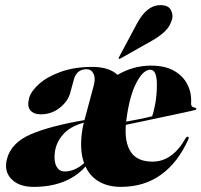

<svg xmlns="http://www.w3.org/2000/svg" viewBox="-20 -719 786 749"><path d="M7.5 -100Q24.5 -162.5 99.8 -195Q175 -227.5 309.5 -250.5Q310 -251.5 310 -252.5L345.5 -384.5Q353.5 -414 344.8 -431.5Q336 -449 318 -449Q279.5 -449 268.5 -410L254 -357Q245 -323.5 212.8 -298.2Q180.5 -273 139.5 -273Q112 -273 98.5 -288.5Q85 -304 93.5 -336Q101 -363.5 132.8 -391.8Q164.5 -420 217.5 -439Q270.5 -458 340 -458Q405 -458 438.5 -427Q467 -444 500 -453.5Q533 -463 569.5 -463Q625 -463 660.2 -442.2Q695.5 -421.5 711.8 -388.2Q728 -355 725.5 -316.5Q725 -310 727.8 -305.5Q730.5 -301 740 -299Q746 -298 746 -294.5Q746 -291.5 740 -289.5Q730.5 -287 700.2 -280.5Q670 -274 629.5 -265.5Q589 -257 547 -248Q505 -239 471 -232Q465.5 -163.5 490.5 -126Q515.5 -88.5 575 -88.5Q653 -88.5 704.5 -180.5Q709 -187 713 -185.5Q718.5 -184 714.5 -175Q674 -85 608.2 -37.5Q542.5 10 451.5 10Q402.5 10 367 -10.2Q331.5 -30.5 313.5 -69.5Q280.5 -31.5 229.5 -10.8Q178.5 10 111 10Q53.5 10 24 -21Q-5.5 -52 7.5 -100ZM473 -251.5Q472.5 -248 472 -244.5Q497.5 -249 524.8 -254.5Q552 -260 573.5 -265.5Q581 -287 586.2 -317.2Q591.5 -347.5 592 -385Q593 -447 566 -447Q538.5 -447 511.8 -395.8Q485 -344.5 473 -251.5ZM299 -197Q301.5 -219.5 307 -240.5Q253.5 -226 225.8 -194.2Q198 -162.5 193.5 -121.5Q190 -88 200.8 -69Q211.5 -50 232 -50Q271.5 -50 308 -82.5Q291 -130.5 299 -197ZM514.5 -627.5Q553 -699 605 -699Q636 -699 646 -681Q656 -663 651.5 -645Q644 -616 622.5 -596Q601 -576 575 -561.5L448.5 -490Q444.5 -488 443 -490.5Q442 -491.5 444.5 -496.5Z"/></svg>

Font: Fraunces 144pt Black
Style: Italic
Weight: 900
Italic angle: -16°
Version: Version 1.000;[0bf87f6ff]